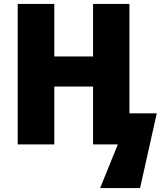

<svg xmlns="http://www.w3.org/2000/svg" viewBox="-20 -734 825 976"><path d="M638 -158H777L692 222H489L579 0H453V-294H256V0H70V-714H256V-447H453V-714H638Z"/></svg>

Font: Noto Sans SemiCondensed Black
Style: Regular
Weight: 900
Width: 4
Designer: Monotype Design Team
Foundry: Monotype Imaging Inc.
Version: Version 2.013; ttfautohint (v1.8.4.7-5d5b)